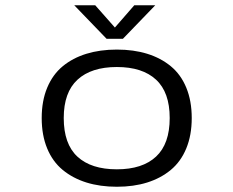

<svg xmlns="http://www.w3.org/2000/svg" viewBox="-20 -701 890 732"><path d="M572 -681 448.5 -553H386.5L263 -681H343L418 -596L492 -681ZM541.2 -5.2Q489.5 11 425.5 11Q361.5 11 309.5 -5.2Q257.5 -21.5 219 -53.2Q180.5 -85 159.8 -135.2Q139 -185.5 139 -251Q139 -316.5 160 -366.8Q181 -417 219.2 -448.5Q257.5 -480 309.5 -496Q361.5 -512 425.5 -512Q489.5 -512 541.2 -496Q593 -480 631.2 -448.5Q669.5 -417 690.2 -366.8Q711 -316.5 711 -251Q711 -185.5 690.2 -135.2Q669.5 -85 631.2 -53.2Q593 -21.5 541.2 -5.2ZM425.5 -55.5Q523 -55.5 575 -104Q627 -152.5 627 -251Q627 -349 575 -397.2Q523 -445.5 425.5 -445.5Q328 -445.5 275.5 -397.2Q223 -349 223 -251Q223 -152 275.2 -103.8Q327.5 -55.5 425.5 -55.5Z"/></svg>

Font: League Mono Wide Light
Style: Regular
Weight: 300
Width: 8
Designer: Tyler Finck
Foundry: The League of Moveable Type / Tyler Finck
Version: Version 2.210